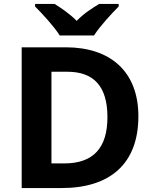

<svg xmlns="http://www.w3.org/2000/svg" viewBox="-20 -954 780 974"><path d="M283 -774H457C485 -819 546 -885 582 -921V-934H483C448 -913 403 -884 369 -848C334 -884 292 -912 257 -934H158V-921C195 -884 255 -819 283 -774ZM682 -364C682 -593 538 -714 314 -714H90V0H292C538 0 682 -123 682 -364ZM525 -360C525 -204 454 -125 306 -125H241V-590H322C454 -590 525 -518 525 -360Z"/></svg>

Font: Noto Sans Adlam
Style: Bold
Weight: 700
Designer: Mark Jamra, Neil Patel
Foundry: JamraPatel LLC
Version: Version 3.001